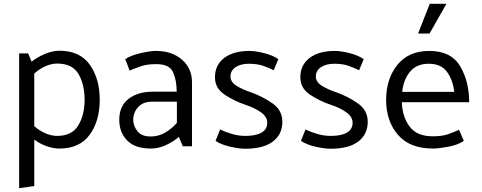

<svg xmlns="http://www.w3.org/2000/svg" viewBox="-20 -764 2516 1003"><path d="M159 -105Q187 -80 218.5 -67Q250 -54 278 -54Q356 -54 389 -109Q422 -164 422 -242Q422 -323 390 -377.5Q358 -432 278 -432Q250 -432 218.5 -418.5Q187 -405 159 -380ZM80 219V-485H127L145 -442Q176 -466 215.5 -482.5Q255 -499 290 -499Q397 -499 449 -426Q501 -353 501 -243Q501 -132 448.5 -60Q396 12 290 12Q258 12 223 -0.5Q188 -13 159 -35V208Z M676 -138Q676 -107 697.5 -79Q719 -51 767 -51Q809 -51 844 -72Q879 -93 904 -122V-233H776Q727 -233 701.5 -204.5Q676 -176 676 -138ZM634 -455Q662 -474 713 -486Q764 -498 794 -498Q878 -498 930.5 -452.5Q983 -407 983 -334V0H935L914 -49Q889 -26 849 -7Q809 12 769 12Q685 12 644 -30.5Q603 -73 603 -138Q603 -210 651.5 -247.5Q700 -285 778 -285H903Q903 -345 884 -387Q865 -429 797 -429Q748 -429 716 -418Q684 -407 657 -395Q652 -410 646 -425Q640 -440 634 -455Z M1410 -397Q1386 -409 1355 -420Q1324 -431 1281 -431Q1237 -431 1210.5 -413Q1184 -395 1184 -364Q1184 -336 1214.5 -316.5Q1245 -297 1293 -281Q1352 -260 1403.5 -224Q1455 -188 1455 -128Q1455 -62 1405.5 -24.5Q1356 13 1261 13Q1230 13 1183 2.5Q1136 -8 1106 -28L1130 -88Q1158 -74 1192.5 -64Q1227 -54 1262 -54Q1316 -54 1346 -71Q1376 -88 1376 -123Q1376 -154 1343 -177.5Q1310 -201 1261 -217Q1204 -236 1153.5 -269.5Q1103 -303 1103 -360Q1103 -425 1151.5 -461.5Q1200 -498 1283 -498Q1314 -498 1360 -486.5Q1406 -475 1434 -455Z M1856 -397Q1832 -409 1801 -420Q1770 -431 1727 -431Q1683 -431 1656.5 -413Q1630 -395 1630 -364Q1630 -336 1660.5 -316.5Q1691 -297 1739 -281Q1798 -260 1849.5 -224Q1901 -188 1901 -128Q1901 -62 1851.5 -24.5Q1802 13 1707 13Q1676 13 1629 2.5Q1582 -8 1552 -28L1576 -88Q1604 -74 1638.5 -64Q1673 -54 1708 -54Q1762 -54 1792 -71Q1822 -88 1822 -123Q1822 -154 1789 -177.5Q1756 -201 1707 -217Q1650 -236 1599.5 -269.5Q1549 -303 1549 -360Q1549 -425 1597.5 -461.5Q1646 -498 1729 -498Q1760 -498 1806 -486.5Q1852 -475 1880 -455Z M2225 -744H2312L2224 -589H2164ZM2431 -230H2079Q2082 -153 2120 -102.5Q2158 -52 2240 -52Q2289 -52 2319.5 -62.5Q2350 -73 2378 -86L2403 -28Q2372 -7 2322 2.5Q2272 12 2242 12Q2121 12 2059 -59.5Q1997 -131 1997 -244Q1998 -354 2056.5 -426Q2115 -498 2223 -498Q2336 -498 2383.5 -418.5Q2431 -339 2431 -230ZM2353 -284Q2345 -349 2314 -390Q2283 -431 2220 -431Q2157 -431 2122.5 -390Q2088 -349 2081 -284Z"/></svg>

Font: Palanquin
Style: Regular
Weight: 400
Designer: Pria Ravichandran
Version: Version 1.0.4